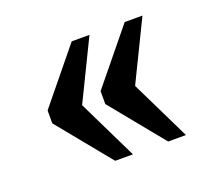

<svg xmlns="http://www.w3.org/2000/svg" viewBox="-77 -565 656 589"><g transform="rotate(-20 251.0 -270.0)"><path d="M380 -75 238 -249V-291L380 -465H438L343 -270L438 -75ZM207 -75 65 -249V-291L207 -465H265L170 -270L265 -75Z"/></g></svg>

Font: Noto Serif SemiCondensed SemiBold
Style: Regular
Weight: 600
Width: 4
Designer: Monotype Design Team
Foundry: Monotype Imaging Inc.
Version: Version 2.013; ttfautohint (v1.8.4.7-5d5b)